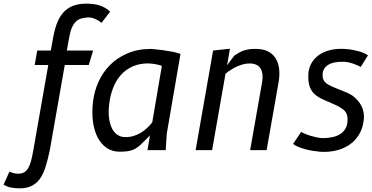

<svg xmlns="http://www.w3.org/2000/svg" viewBox="-80 -829 2052 1060"><path d="M186.5 -470H111.5L125.5 -550H200.5L214.5 -627.5Q223.5 -676 239 -711.2Q254.5 -746.5 278.2 -768.8Q302 -791 335 -800.8Q368 -810.5 411.5 -808.5Q434 -807.5 451.5 -803.8Q469 -800 483 -794Q497 -788 508 -780.5Q519 -773 528 -764.5L480.5 -703Q464.5 -716 444.2 -725Q424 -734 403 -732.5Q384 -731 368 -726.5Q352 -722 339.5 -710.2Q327 -698.5 317.5 -677.5Q308 -656.5 302 -622.5L289 -550H434L410 -470H277.5L195 0Q183.5 54.5 170.5 95.2Q157.5 136 136.8 162.8Q116 189.5 85 201.5Q54 213.5 7.5 210Q-22.5 207.5 -38.8 200.8Q-55 194 -60.5 191L-28 119Q-22.5 121 -10.5 125.2Q1.5 129.5 16.5 130Q39 131 53.5 122.2Q68 113.5 77.2 96.5Q86.5 79.5 92.5 55.2Q98.5 31 104 0Z M813.5 -465Q804.5 -469 791.8 -472Q779 -475 767.5 -476.5Q754 -478.5 739.5 -479Q688.5 -479 650.5 -461.5Q612.5 -444 586 -413.5Q559.5 -383 544 -342.5Q528.5 -302 523 -256Q517.5 -210 522.2 -175.8Q527 -141.5 539.2 -118.2Q551.5 -95 570.2 -83.5Q589 -72 611.5 -72Q637.5 -72 659.5 -79Q681.5 -86 699.8 -97.5Q718 -109 733.2 -123.5Q748.5 -138 760.5 -153ZM734 0 748 -81 690.5 -24.5Q680 -16 669.8 -9.8Q659.5 -3.5 647.2 0.5Q635 4.5 619 6.5Q603 8.5 581 8.5Q540 8.5 509.2 -12.2Q478.5 -33 459.2 -70Q440 -107 433.2 -157.5Q426.5 -208 433.5 -268Q440 -323.5 463.2 -376Q486.5 -428.5 526.5 -469.2Q566.5 -510 623.8 -534.5Q681 -559 756 -559Q786.5 -556.5 816 -552.5Q841.5 -549 868.8 -544Q896 -539 916.5 -531.5L840.5 -90L835 0Z M1091 0H1000L1096.5 -550L1189.5 -560L1173.5 -468.5L1213.5 -522Q1226 -530.5 1238.5 -537.8Q1251 -545 1266.2 -550.2Q1281.5 -555.5 1301 -557.8Q1320.5 -560 1347.5 -558.5Q1383 -556 1407.2 -541Q1431.5 -526 1445 -501.2Q1458.5 -476.5 1461.5 -444Q1464.5 -411.5 1458 -375L1392 0H1301L1367 -375Q1375 -421 1359.8 -448.5Q1344.5 -476 1305 -478.5Q1288 -479.5 1270 -475.8Q1252 -472 1233.8 -464.2Q1215.5 -456.5 1198 -445.8Q1180.5 -435 1165 -422Z M1911.5 -459.5Q1903 -464 1891.8 -469Q1880.5 -474 1867.8 -478.2Q1855 -482.5 1841.8 -485.2Q1828.5 -488 1816 -488Q1759.5 -489 1730.8 -470.2Q1702 -451.5 1701 -417.5Q1700.5 -396 1708.8 -383.2Q1717 -370.5 1734 -360.8Q1751 -351 1776.5 -341.5Q1802 -332 1836 -317.5Q1858 -308 1875.8 -293.2Q1893.5 -278.5 1906 -260Q1918.5 -241.5 1924.5 -220Q1930.5 -198.5 1929 -175.5Q1925 -124.5 1903.2 -88Q1881.5 -51.5 1848 -29Q1814.5 -6.5 1772.2 2.8Q1730 12 1685.5 8.5Q1668.5 7 1647.5 3.8Q1626.5 0.5 1606 -5Q1585.5 -10.5 1567.2 -18Q1549 -25.5 1538 -34.5L1582.5 -100.5Q1593.5 -94.5 1608.5 -88.5Q1623.5 -82.5 1640 -77.8Q1656.5 -73 1673 -69.8Q1689.5 -66.5 1703 -66.5Q1732 -66.5 1756.2 -72Q1780.5 -77.5 1798.2 -88.8Q1816 -100 1826.5 -117.8Q1837 -135.5 1838.5 -160Q1840 -183 1834.5 -198Q1829 -213 1814.2 -225Q1799.5 -237 1774.2 -248.8Q1749 -260.5 1711 -276.5Q1688 -286 1670.8 -298Q1653.5 -310 1642.2 -326.2Q1631 -342.5 1626 -364.5Q1621 -386.5 1622 -416Q1623 -448 1637.2 -475.8Q1651.5 -503.5 1678 -523.2Q1704.5 -543 1742.5 -552.5Q1780.5 -562 1829.5 -558.5Q1848.5 -557 1866.5 -553.8Q1884.5 -550.5 1900.5 -546Q1916.5 -541.5 1929.5 -535.8Q1942.5 -530 1951.5 -523.5Z"/></svg>

Font: B612
Style: Italic
Weight: 400
Italic angle: -10°
Designer: Nicolas Chauveau, Thomas Paillot, Jonathan Favre-Lamarine, Jean-Luc Vinot
Foundry: AIRBUS
Version: Version 1.008